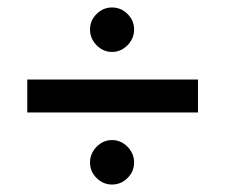

<svg xmlns="http://www.w3.org/2000/svg" viewBox="-20 -597 604 514"><path d="M321.5 -559.5Q339 -542 339 -518Q339 -494 321.5 -476Q304 -458 280 -458Q256 -458 238.5 -476Q221 -494 221 -518Q221 -542 238.5 -559.5Q256 -577 280 -577Q304 -577 321.5 -559.5ZM321.5 -204Q339 -186 339 -162Q339 -138 321.5 -120.5Q304 -103 280 -103Q256 -103 238.5 -120.5Q221 -138 221 -162Q221 -186 238.5 -204Q256 -222 280 -222Q304 -222 321.5 -204ZM510 -296H53V-384H510Z"/></svg>

Font: Hind Jalandhar Medium
Style: Regular
Weight: 500
Designer: Namrata Goyal
Foundry: Indian Type Foundry
Version: Version 0.702;PS 1.0;hotconv 1.0.81;makeotf.lib2.5.63406